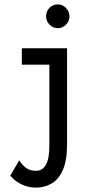

<svg xmlns="http://www.w3.org/2000/svg" viewBox="-20 -684 415 879"><path d="M145 175Q111 175 80.5 161Q50 147 27 120L68 50Q82 73 100.5 85.5Q119 98 144 98Q175 98 190.5 70Q206 42 206 -18V-388H80V-463H287V-24Q287 50 268 93.5Q249 137 216.5 156Q184 175 145 175ZM245 -555Q223 -555 207 -571Q191 -587 191 -609Q191 -632 206.5 -648Q222 -664 245 -664Q266 -664 282 -647.5Q298 -631 298 -609Q298 -587 282 -571Q266 -555 245 -555Z"/></svg>

Font: Inconsolata Condensed SemiBold
Style: Regular
Weight: 600
Width: 3
Monospace: yes
Designer: Raph Levien, Cyreal, Brenton Simpson
Foundry: Raph Levien, Cyreal, Google
Version: Version 3.100; ttfautohint (v1.8.4.7-5d5b)